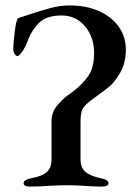

<svg xmlns="http://www.w3.org/2000/svg" viewBox="-20 -684 514 708"><path d="M67 -8Q67 -15 74 -19.5Q81 -24 96 -27Q135 -34 152.5 -49.5Q170 -65 170 -97V-235Q170 -270 190.5 -294.5Q211 -319 228.5 -331.5Q246 -344 250 -347Q285 -374 306 -404.5Q327 -435 327 -489Q327 -547 293.5 -587Q260 -627 207 -627Q149 -627 121 -597Q93 -567 78 -523Q73 -511 65 -498Q57 -485 49 -479Q47 -477 45 -477Q40 -477 34.5 -484.5Q29 -492 29 -501Q29 -525 34.5 -568.5Q40 -612 47 -617L77 -627Q128 -644 164.5 -654Q201 -664 237 -664Q297 -664 344 -643.5Q391 -623 417.5 -586Q444 -549 444 -502Q444 -452 423.5 -416.5Q403 -381 383.5 -365Q364 -349 317 -315Q290 -295 283.5 -280Q277 -265 277 -235V-97Q277 -66 294 -51Q311 -36 350 -27Q366 -24 373 -19.5Q380 -15 380 -8Q380 4 355 4Q319 4 287 1Q247 -1 227 -1Q205 -1 163 1Q130 4 93 4Q67 4 67 -8Z"/></svg>

Font: EB Garamond Medium
Style: Regular
Weight: 500
Designer: Georg Duffner and Octavio Pardo
Foundry: Georg Duffner
Version: Version 1.000